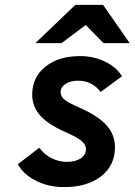

<svg xmlns="http://www.w3.org/2000/svg" viewBox="-20 -752 550 784"><path d="M241 12Q179 12 127.2 -13.8Q75.5 -39.5 53 -81.5L140 -148.5Q162.5 -120 191.8 -105.5Q221 -91 252.5 -91Q288 -91 309.5 -105.2Q331 -119.5 331 -143Q331 -160.5 313.8 -175.8Q296.5 -191 251 -211Q175.5 -244 143.5 -281Q111.5 -318 111.5 -365.5Q111.5 -436.5 165.5 -479.8Q219.5 -523 307.5 -523Q362 -523 408.8 -500.5Q455.5 -478 478 -440.5L391 -376.5Q356 -422.5 298 -422.5Q267.5 -422.5 247.5 -409.2Q227.5 -396 227.5 -375.5Q227.5 -359 242.5 -346Q257.5 -333 302 -313.5Q381 -279 415.2 -240.2Q449.5 -201.5 449.5 -151Q449.5 -76.5 393 -32.2Q336.5 12 241 12ZM124.5 -576 287.5 -732H401L509.5 -576H402.5L330 -650L231.5 -576Z"/></svg>

Font: Overpass
Style: Bold Italic
Weight: 700
Italic angle: -10°
Designer: Delve Withrington, Dave Bailey, Thomas Jockin
Foundry: Delve Fonts LLC
Version: Version 4.000; ttfautohint (v1.8.3)